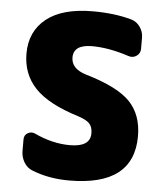

<svg xmlns="http://www.w3.org/2000/svg" viewBox="-53 -787 722 844"><g transform="rotate(5 308.0 -365.0)"><path d="M318 -460Q458 -419 513 -362Q568 -305 568 -210Q568 10 283 10Q192 10 118 -20Q95 -29 81.5 -52Q68 -75 68 -102V-153Q68 -172 84 -181Q100 -190 117 -182Q196 -145 273 -145Q363 -145 363 -205Q363 -233 349 -248Q335 -263 298 -275Q165 -316 106.5 -377.5Q48 -439 48 -530Q48 -628 118.5 -684Q189 -740 323 -740Q419 -740 494 -719Q518 -712 533 -690.5Q548 -669 548 -643V-594Q548 -574 531.5 -562.5Q515 -551 495 -558Q406 -587 333 -587Q251 -587 251 -530Q251 -480 318 -460Z"/></g></svg>

Font: Rounded Mplus 1c Black
Style: Regular
Weight: 900
Version: Version 1.059.20150529